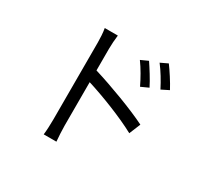

<svg xmlns="http://www.w3.org/2000/svg" viewBox="-164 -993 1327 1259"><g transform="rotate(30 500.0 -363.5)"><path d="M656 -720 601 -695C634 -650 665 -595 690 -543L747 -569C724 -616 681 -683 656 -720ZM777 -770 722 -744C756 -700 788 -647 815 -594L871 -622C847 -668 803 -735 777 -770ZM305 -75C305 -38 303 11 299 43H395C392 11 389 -43 389 -75V-404C500 -370 673 -303 781 -244L816 -329C710 -382 521 -453 389 -493V-657C389 -687 392 -730 396 -761H297C303 -730 305 -685 305 -657C305 -573 305 -131 305 -75Z"/></g></svg>

Font: Noto Sans Mono CJK SC
Style: Regular
Weight: 400
Designer: Ryoko NISHIZUKA 西塚涼子 (kana, bopomofo & ideographs); Paul D. Hunt (Latin, Greek & Cyrillic); Sandoll Communications 산돌커뮤니
Foundry: Adobe
Version: Version 2.004;hotconv 1.0.118;makeotfexe 2.5.65603